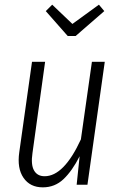

<svg xmlns="http://www.w3.org/2000/svg" viewBox="-20 -786 513 817"><path d="M400.9 -766.1 423.8 -738.8 301.8 -632.8H268.1L174.8 -738.8L202.1 -766.1L288.1 -684.1ZM162.1 11.2Q107.9 11.2 80.1 -29.3Q52.2 -69.8 62 -138.2L116.2 -522.9H171.9L118.2 -134.8Q110.8 -85.4 124.8 -60.8Q138.7 -36.1 169.9 -36.1Q252 -36.1 324.2 -192.9L371.1 -522.9H425.8L352.1 0H306.2L318.8 -121.1Q287.1 -58.6 250.2 -23.7Q213.4 11.2 162.1 11.2Z"/></svg>

Font: Fira Sans Compressed Light
Style: Italic
Weight: 300
Width: 3
Italic angle: -8°
Designer: Carrois Corporate & Edenspiekermann AG
Foundry: Carrois Corporate GbR & Edenspiekermann AG
Version: Version 4.203;PS 004.203;hotconv 1.0.88;makeotf.lib2.5.64775